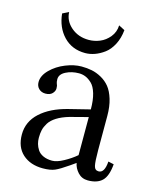

<svg xmlns="http://www.w3.org/2000/svg" viewBox="-102 -721 657 804"><g transform="rotate(15 226.0 -318.5)"><path d="M97.7 -648.9Q99.1 -610.4 130.4 -583.7Q161.6 -557.1 206.5 -557.1Q231 -557.1 254.4 -566.7Q277.8 -576.2 295.7 -597.9Q313.5 -619.6 314.5 -648.9L340.8 -635.3Q337.4 -599.6 323 -572Q308.6 -544.4 288.3 -529.5Q268.1 -514.6 247.3 -507.3Q226.6 -500 206.5 -500Q149.4 -500 113 -537.8Q76.7 -575.7 70.8 -635.3ZM291 -245.1 212.4 -224.6Q180.7 -215.3 159.4 -201.9Q138.2 -188.5 128.2 -172.4Q118.2 -156.2 114.7 -141.4Q111.3 -126.5 111.3 -107.4Q111.3 -94.2 114.7 -81.5Q118.2 -68.8 126.2 -56.4Q134.3 -43.9 150.6 -36.4Q167 -28.8 189.5 -28.8Q210 -28.8 239 -44.7Q268.1 -60.5 291 -80.1ZM355.5 12.2Q329.1 12.2 312.3 -6.1Q295.4 -24.4 291.5 -46.4L268.6 -30.3Q231.4 -4.4 211.9 3.9Q192.4 12.2 160.2 12.2Q106 12.2 72.5 -17.8Q39.1 -47.9 39.1 -102.5Q39.1 -158.2 82 -197.5Q125 -236.8 199.2 -255.4L291 -278.3Q291 -318.4 282.7 -346.4Q274.4 -374.5 260.3 -387.7Q246.1 -400.9 232.7 -406.2Q219.2 -411.6 204.6 -411.6Q173.3 -411.6 147.9 -398.7Q122.6 -385.7 122.6 -364.3Q122.6 -351.6 126 -343.8Q129.4 -337.9 129.4 -325.7Q129.4 -314 119.4 -303.5Q109.4 -293 89.8 -293Q72.3 -293 61 -304Q49.8 -314.9 49.8 -332.5Q49.8 -360.4 75.9 -386.5Q102.1 -412.6 138.7 -427.2Q175.3 -441.9 207.5 -441.9Q231.4 -441.9 252.2 -437.7Q272.9 -433.6 294.2 -421.9Q315.4 -410.2 330.6 -391.6Q345.7 -373 355.2 -341.8Q364.7 -310.5 364.7 -269.5V-122.6Q364.7 -71.8 368.9 -54Q373 -36.1 389.2 -36.1Q415 -36.1 418.5 -86.4L442.9 -81.1Q438.5 -28.8 417.2 -8.3Q396 12.2 355.5 12.2Z"/></g></svg>

Font: Libertinage
Style: b
Weight: 400
Designer: OSP
Foundry: OSP
Version: Version 1.0; 2008; OFL relea